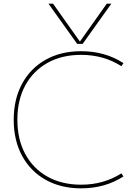

<svg xmlns="http://www.w3.org/2000/svg" viewBox="-20 -1020 761 1050"><path d="M245 -1000H270L416 -794H418L564 -1000H589L432 -780H402ZM424 10Q313 10 230 -36.5Q147 -83 101 -167.5Q55 -252 55 -365Q55 -478 101 -562.5Q147 -647 230 -693.5Q313 -740 424 -740Q554 -740 655 -675L644 -658Q547 -720 424 -720Q318 -720 239.5 -676Q161 -632 118 -552.5Q75 -473 75 -365Q75 -258 118 -178Q161 -98 239.5 -54Q318 -10 424 -10Q547 -10 644 -72L655 -55Q554 10 424 10Z"/></svg>

Font: M PLUS 2 Thin
Style: Regular
Weight: 100
Designer: Coji Morishita
Foundry: UNDERFOREST DESIGN
Version: Version 1.001